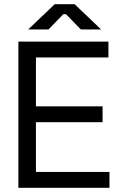

<svg xmlns="http://www.w3.org/2000/svg" viewBox="-20 -899 579 919"><path d="M68 0V-700H499V-624H152V-390H471V-314H152V-76H504V0ZM115 -758 242 -879H337L464 -758H367L296 -831H283L212 -758Z"/></svg>

Font: Space Grotesk Frontify
Style: Regular
Weight: 400
Designer: Florian Karsten
Version: Version 2.000